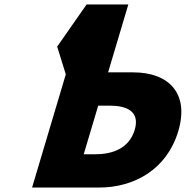

<svg xmlns="http://www.w3.org/2000/svg" viewBox="-20 -845 837 865"><path d="M124.5 0 276.4 -510 237.6 -635 370.2 -825H558.2L467 -519H580C741 -519 833.8 -424 783.1 -254C732.2 -83 586.5 0 425.5 0ZM422.4 -369 357.2 -150H410.2C484.2 -150 561.6 -175 586.9 -260C611.9 -344 549.4 -369 475.4 -369Z"/></svg>

Font: Hussar
Style: BdOblThree
Weight: 700
Foundry: Cannot Into Space Fonts
Version: Version 2.00